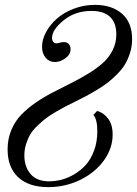

<svg xmlns="http://www.w3.org/2000/svg" viewBox="-20 -750 563 789"><path d="M370.1 -730Q439.5 -730 481.2 -693.8Q522.9 -657.7 522.9 -588.9Q522.9 -560.1 514.6 -533.4Q506.3 -506.8 494.1 -486.3Q481.9 -465.8 461.2 -445.1Q440.4 -424.3 422.6 -410.4Q404.8 -396.5 377.4 -380.1Q350.1 -363.8 332.8 -354.7Q315.4 -345.7 288.1 -332Q262.2 -319.3 248 -312Q233.9 -304.7 208.5 -289.8Q183.1 -274.9 168.2 -263.4Q153.3 -252 134.5 -234.1Q115.7 -216.3 105.2 -199Q94.7 -181.6 87.4 -158.9Q80.1 -136.2 80.1 -111.8Q80.1 -64 106 -34.4Q131.8 -4.9 182.1 -4.9Q206.1 -4.9 231.7 -11.2Q257.3 -17.6 284.2 -33.2Q311 -48.8 332 -71.8Q353 -94.7 366.5 -130.9Q379.9 -167 379.9 -210.9Q379.9 -259.3 363.8 -277.8L378.9 -293.9Q404.3 -288.1 423.6 -263.4Q442.9 -238.8 442.9 -196.8Q442.9 -140.1 406.7 -90.3Q370.6 -40.5 309.3 -10.7Q248 19 178.2 19Q98.6 19 54.9 -21.5Q11.2 -62 11.2 -136.2Q11.2 -179.2 26.6 -215.8Q42 -252.4 67.9 -279.1Q93.8 -305.7 127.2 -328.6Q160.6 -351.6 197.8 -370.6Q234.9 -389.6 271.7 -408.2Q308.6 -426.8 342 -447Q375.5 -467.3 401.4 -490Q427.2 -512.7 442.6 -543Q458 -573.2 458 -608.9Q458 -656.2 432.1 -680.7Q406.2 -705.1 356 -705.1Q288.6 -705.1 241.2 -666.3Q193.8 -627.4 193.8 -594.2Q193.8 -585 198.7 -578.4Q203.6 -571.8 211.9 -571.8Q215.3 -571.8 225.3 -574.5Q235.4 -577.1 242.2 -577.1Q255.9 -577.1 262.9 -568.6Q270 -560.1 270 -547.9Q270 -526.4 249 -510.7Q228 -495.1 205.1 -495.1Q182.6 -495.1 167.7 -512.5Q152.8 -529.8 152.8 -558.1Q152.8 -587.4 169.2 -617.9Q185.5 -648.4 213.6 -673.3Q241.7 -698.2 283 -714.1Q324.2 -730 370.1 -730Z"/></svg>

Font: Flanker Steampunk
Style: Italic
Weight: 400
Italic angle: -12°
Designer: Alexey Kryukov, Leonardo Di Lena
Foundry: Alexey Kryukov, Leonardo Di Lena
Version: 1.210